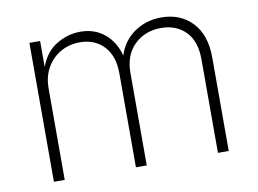

<svg xmlns="http://www.w3.org/2000/svg" viewBox="-65 -648 997 743"><g transform="rotate(-10 434.0 -277.0)"><path d="M90.3 0V-545.9H132.3V-443.8Q153.3 -501 197.8 -527.6Q242.2 -554.2 291 -554.2Q346.7 -554.2 385.7 -522.2Q424.8 -490.2 439.5 -434.6Q457.5 -490.7 503.7 -522.5Q549.8 -554.2 609.4 -554.2Q684.1 -554.2 730.7 -505.4Q777.3 -456.5 777.3 -366.7V0H734.9V-366.7Q734.9 -439.5 697.8 -476.8Q660.6 -514.2 601.6 -514.2Q538.6 -514.2 496.8 -473.9Q455.1 -433.6 455.1 -363.8V0H412.6V-369.6Q412.6 -438 376.7 -476.1Q340.8 -514.2 282.2 -514.2Q240.7 -514.2 206.8 -494.9Q172.9 -475.6 152.8 -440.7Q132.8 -405.8 132.8 -358.9V0Z"/></g></svg>

Font: Inter Extra Light
Style: Regular
Weight: 200
Designer: Rasmus Andersson
Foundry: rsms
Version: Version 4.000;git-3c8e0fc